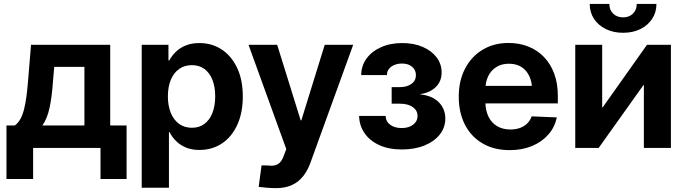

<svg xmlns="http://www.w3.org/2000/svg" viewBox="-20 -759 3519 985"><path d="M13.2 159.2V-115.2H55.7Q73.2 -127.4 85 -149.2Q96.7 -170.9 104 -200.7Q111.3 -230.5 116 -266.8Q120.6 -303.2 124 -344.7L139.2 -529.3H545.4V-115.2H629.4V159.2H495.6V0H149.9V159.2ZM197.3 -115.2H413.1V-416H258.3L252 -344.7Q246.6 -264.2 234.6 -207.5Q222.7 -150.9 197.3 -115.2Z M707 204.1V-529.3H844.2V-449.2H848.6Q861.8 -473.6 882.8 -493.9Q903.8 -514.2 933.8 -526.1Q963.9 -538.1 1002.9 -538.1Q1067.4 -538.1 1117.4 -505.1Q1167.5 -472.2 1196.5 -410.9Q1225.6 -349.6 1225.6 -264.2Q1225.6 -179.7 1197 -117.9Q1168.5 -56.2 1118.4 -22.9Q1068.4 10.3 1002.4 10.3Q963.4 10.3 933.8 -2.2Q904.3 -14.6 883.3 -35.4Q862.3 -56.2 849.6 -81.5H846.7V204.1ZM964.4 -103.5Q1002 -103.5 1028.6 -123.3Q1055.2 -143.1 1069.6 -179.2Q1084 -215.3 1084 -264.6Q1084 -314 1069.6 -349.9Q1055.2 -385.7 1028.6 -405.3Q1002 -424.8 964.4 -424.8Q926.3 -424.8 898.7 -405Q871.1 -385.3 856.2 -349.4Q841.3 -313.5 841.3 -264.6Q841.3 -216.3 856.2 -179.9Q871.1 -143.6 898.7 -123.5Q926.3 -103.5 964.4 -103.5Z M1397 206.1Q1372.1 206.1 1349.1 204.1Q1326.2 202.1 1307.1 199.7L1321.8 89.4L1353.5 89.8Q1385.7 94.7 1405.3 83.3Q1424.8 71.8 1436 39.6L1448.7 5.9L1254.9 -529.3H1401.9L1522.5 -141.6H1525.9L1646 -529.3H1792L1573.2 74.2Q1558.1 116.7 1534.2 146.2Q1510.3 175.8 1476.3 190.9Q1442.4 206.1 1397 206.1Z M2041.5 7.8Q1973.6 7.8 1924.6 -15.1Q1875.5 -38.1 1849.4 -77.1Q1823.2 -116.2 1822.3 -164.1H1958.5Q1959 -135.7 1981.9 -118.9Q2004.9 -102.1 2040.5 -102.1Q2077.1 -102.1 2099.6 -119.4Q2122.1 -136.7 2122.1 -163.6Q2122.1 -192.4 2097.7 -209.7Q2073.2 -227.1 2031.2 -227.1H1989.3V-312H2031.2Q2067.9 -312 2090.8 -328.6Q2113.8 -345.2 2113.8 -373.5Q2113.8 -399.9 2094.2 -416.5Q2074.7 -433.1 2042 -433.1Q2009.8 -433.1 1987.5 -417.2Q1965.3 -401.4 1964.8 -374H1833Q1833.5 -421.9 1860.4 -458.7Q1887.2 -495.6 1934.6 -516.8Q1981.9 -538.1 2043.5 -538.1Q2103.5 -538.1 2148.9 -518.3Q2194.3 -498.5 2220 -464.6Q2245.6 -430.7 2245.6 -387.2Q2245.6 -341.3 2215.1 -312Q2184.6 -282.7 2136.2 -276.4V-274.9Q2199.7 -267.6 2232.2 -233.4Q2264.6 -199.2 2264.6 -150.9Q2264.6 -105 2236.3 -69.1Q2208 -33.2 2157.7 -12.7Q2107.4 7.8 2041.5 7.8Z M2595.2 11.2Q2514.6 11.2 2455.8 -23.2Q2397 -57.6 2365.2 -119.4Q2333.5 -181.2 2333.5 -263.2Q2333.5 -344.2 2365.5 -406.2Q2397.5 -468.3 2455.1 -503.4Q2512.7 -538.6 2588.9 -538.6Q2643.6 -538.6 2689.7 -520.5Q2735.8 -502.4 2770 -467.3Q2804.2 -432.1 2823 -381.8Q2841.8 -331.5 2841.8 -267.1V-228.5H2388.2V-318.4H2773.9L2710 -295.4Q2710 -336.9 2695.8 -367.7Q2681.6 -398.4 2655.3 -415.3Q2628.9 -432.1 2590.8 -432.1Q2553.2 -432.1 2526.1 -415Q2499 -397.9 2484.6 -368.2Q2470.2 -338.4 2470.2 -298.3V-236.8Q2470.2 -193.4 2485.6 -161.4Q2501 -129.4 2529.8 -112.1Q2558.6 -94.7 2598.1 -94.7Q2626 -94.7 2647.9 -102.8Q2669.9 -110.8 2685.1 -126Q2700.2 -141.1 2707.5 -162.1L2836.4 -156.7Q2826.2 -106.4 2793.2 -68.8Q2760.3 -31.2 2709.5 -10Q2658.7 11.2 2595.2 11.2Z M3421.9 0H3283.2V-322.3H3280.8L3051.3 0H2931.2V-529.3H3069.3V-208H3071.8L3299.3 -529.3H3421.9ZM3176.3 -590.8Q3127 -590.8 3088.1 -609.9Q3049.3 -628.9 3027.3 -662.4Q3005.4 -695.8 3005.4 -738.8H3106Q3106 -708.5 3125.5 -689.2Q3145 -669.9 3176.8 -669.9Q3208 -669.9 3227.3 -689.2Q3246.6 -708.5 3246.6 -738.8H3347.7Q3347.7 -695.8 3325.7 -662.4Q3303.7 -628.9 3265.4 -609.9Q3227.1 -590.8 3176.3 -590.8Z"/></svg>

Font: Inter Cardless Tabular Bold
Style: Bold
Weight: 700
Designer: Rasmus Andersson
Foundry: rsms
Version: Version 4.000;git-4fc901f